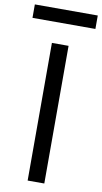

<svg xmlns="http://www.w3.org/2000/svg" viewBox="-134 -954 531 999"><g transform="rotate(10 132.0 -454.5)"><path d="M176.1 -727.3H88.1V0H176.1ZM298.3 -909.1H-34.1V-838.1H298.3Z"/></g></svg>

Font: Karasuma Gothic
Style: Regular
Weight: 400
Designer: Rasmus Andersson, Ryoko Nishizuka
Foundry: Genbu
Version: Version 1.00